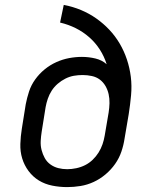

<svg xmlns="http://www.w3.org/2000/svg" viewBox="-20 -755 640 783"><path d="M254 8Q223 8 193 2Q163 -4 138.5 -19Q114 -34 96.5 -57.5Q79 -81 70.5 -109Q62 -137 63 -168Q64 -199 69 -230L85 -330Q90 -356 98.5 -382Q107 -408 123.5 -431Q140 -454 162 -472Q184 -490 209.5 -501.5Q235 -513 261.5 -518Q288 -523 314 -523Q342 -523 369 -516.5Q396 -510 415 -493Q405 -525 387 -553Q369 -581 344 -603Q319 -625 289 -640Q259 -655 225 -663L240 -735Q277 -728 310.5 -714Q344 -700 373 -679.5Q402 -659 426 -633.5Q450 -608 468 -577.5Q486 -547 497.5 -512.5Q509 -478 513.5 -441.5Q518 -405 514.5 -366.5Q511 -328 505 -290L488 -190Q484 -163 475 -136.5Q466 -110 449.5 -86.5Q433 -63 410.5 -44Q388 -25 362 -13Q336 -1 308.5 3.5Q281 8 254 8ZM254 -65Q272 -65 291 -69Q310 -73 327 -81.5Q344 -90 358 -103.5Q372 -117 382 -133Q392 -149 398 -166.5Q404 -184 407 -202L423 -296Q426 -315 426.5 -334Q427 -353 423 -371Q419 -389 410 -404.5Q401 -420 387 -430.5Q373 -441 354.5 -445Q336 -449 317 -449Q299 -449 281.5 -446Q264 -443 247 -434.5Q230 -426 215.5 -413.5Q201 -401 191 -385.5Q181 -370 175 -352.5Q169 -335 166 -318L150 -218Q147 -199 146 -180Q145 -161 149.5 -143.5Q154 -126 162.5 -110.5Q171 -95 185.5 -84.5Q200 -74 217.5 -69.5Q235 -65 254 -65Z"/></svg>

Font: Iosevka Etoile
Style: Italic
Weight: 400
Italic angle: -9°
Designer: Belleve Invis
Foundry: Belleve Invis
Version: Version 22.1.2; ttfautohint (v1.8.4)